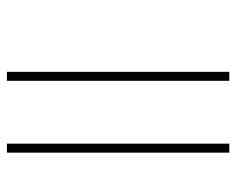

<svg xmlns="http://www.w3.org/2000/svg" viewBox="-84 -551 684 556"><g transform="rotate(90 258.0 -273.0)"><path d="M396 49V-595H422V49ZM188 49V-595H214V49Z"/></g></svg>

Font: Noto Sans Tamil Thin
Style: Regular
Weight: 100
Designer: Jelle Bosma - Monotype Design Team
Foundry: Monotype Imaging Inc.
Version: Version 2.004; ttfautohint (v1.8.4.7-5d5b)